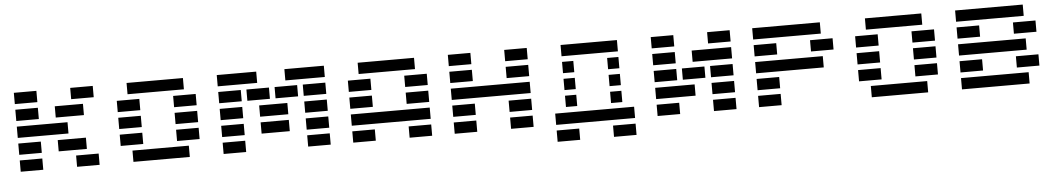

<svg xmlns="http://www.w3.org/2000/svg" viewBox="-41 -1098 9114 1657"><g transform="rotate(-5 4516.5 -269.0)"><path d="M97.7 -585.9V-683.6H293V-585.9ZM585.9 -585.9V-683.6H781.2V-585.9ZM439.5 -439.5V-537.1H683.6V-439.5ZM97.7 -439.5V-537.1H293V-439.5ZM537.1 -390.6V-293H97.7V-390.6ZM439.5 -146.5V-244.1H683.6V-146.5ZM97.7 -146.5V-244.1H293V-146.5ZM97.7 0V-97.7H293V0ZM585.9 0V-97.7H781.2V0Z M1074.2 0V-97.7H1562.5V0ZM1562.5 -683.6V-585.9H1074.2V-683.6ZM976.6 -439.5V-537.1H1171.9V-439.5ZM1464.8 -439.5V-537.1H1660.2V-439.5ZM976.6 -293V-390.6H1171.9V-293ZM1464.8 -293V-390.6H1660.2V-293ZM976.6 -146.5V-244.1H1171.9V-146.5ZM1464.8 -146.5V-244.1H1660.2V-146.5Z M2587.9 0V-97.7H2783.2V0ZM2587.9 -146.5V-244.1H2783.2V-146.5ZM2587.9 -293V-390.6H2783.2V-293ZM2587.9 -439.5V-537.1H2783.2V-439.5ZM1855.5 0V-97.7H2050.8V0ZM1855.5 -146.5V-244.1H2050.8V-146.5ZM2197.3 -146.5V-244.1H2441.4V-146.5ZM1855.5 -293V-390.6H2050.8V-293ZM2197.3 -293V-390.6H2441.4V-293ZM2343.8 -439.5V-537.1H2539.1V-439.5ZM2099.6 -439.5V-537.1H2294.9V-439.5ZM1855.5 -439.5V-537.1H2050.8V-439.5ZM2783.2 -683.6V-585.9H2441.4V-683.6ZM2197.3 -683.6V-585.9H1855.5V-683.6Z M3466.8 0V-97.7H3662.1V0ZM3564.5 -683.6V-585.9H3076.2V-683.6ZM2978.5 -439.5V-537.1H3173.8V-439.5ZM3466.8 -439.5V-537.1H3662.1V-439.5ZM2978.5 -293V-390.6H3173.8V-293ZM3466.8 -293V-390.6H3662.1V-293ZM3662.1 -244.1V-146.5H2978.5V-244.1ZM2978.5 0V-97.7H3173.8V0Z M3857.4 -585.9V-683.6H4052.7V-585.9ZM4345.7 -585.9V-683.6H4541V-585.9ZM3857.4 -439.5V-537.1H4052.7V-439.5ZM4345.7 -439.5V-537.1H4541V-439.5ZM4541 -390.6V-293H3857.4V-390.6ZM3857.4 -146.5V-244.1H4052.7V-146.5ZM4345.7 -146.5V-244.1H4541V-146.5ZM3857.4 0V-97.7H4052.7V0ZM4345.7 0V-97.7H4541V0Z M5224.6 146.5V48.8H5419.9V146.5ZM5322.3 -683.6V-585.9H4834V-683.6ZM5322.3 -439.5H5224.6V-537.1H5322.3ZM4931.6 -439.5H4834V-537.1H4931.6ZM5322.3 -293H5224.6V-390.6H5322.3ZM4931.6 -293H4834V-390.6H4931.6ZM5322.3 -146.5H5224.6V-244.1H5322.3ZM4931.6 -146.5H4834V-244.1H4931.6ZM5419.9 -97.7V0H4736.3V-97.7ZM4736.3 146.5V48.8H4931.6V146.5Z M6298.8 -683.6V-585.9H6103.5V-683.6ZM5810.5 -683.6V-585.9H5615.2V-683.6ZM6298.8 -537.1V-439.5H5957V-537.1ZM5810.5 -537.1V-439.5H5615.2V-537.1ZM6298.8 -390.6V-293H6103.5V-390.6ZM6054.7 -390.6V-293H5859.4V-390.6ZM5810.5 -390.6V-293H5615.2V-390.6ZM6298.8 -244.1V-146.5H6103.5V-244.1ZM5615.2 -146.5V-244.1H5957V-146.5ZM6298.8 -97.7V0H6103.5V-97.7ZM5810.5 -97.7V0H5615.2V-97.7Z M6494.1 0V-97.7H6689.5V0ZM7080.1 -683.6V-585.9H6494.1V-683.6ZM6494.1 -439.5V-537.1H6689.5V-439.5ZM6982.4 -439.5V-537.1H7177.7V-439.5ZM6494.1 -293V-390.6H7080.1V-293ZM6494.1 -146.5V-244.1H6689.5V-146.5Z M7470.7 0V-97.7H7959V0ZM7959 -683.6V-585.9H7470.7V-683.6ZM7373 -439.5V-537.1H7568.4V-439.5ZM7861.3 -439.5V-537.1H8056.6V-439.5ZM7373 -293V-390.6H7568.4V-293ZM7861.3 -293V-390.6H8056.6V-293ZM7373 -146.5V-244.1H7568.4V-146.5ZM7861.3 -146.5V-244.1H8056.6V-146.5Z M8252 0V-97.7H8837.9V0ZM8837.9 -683.6V-585.9H8252V-683.6ZM8252 -439.5V-537.1H8447.3V-439.5ZM8740.2 -439.5V-537.1H8935.5V-439.5ZM8252 -293V-390.6H8837.9V-293ZM8252 -146.5V-244.1H8447.3V-146.5ZM8740.2 -146.5V-244.1H8935.5V-146.5Z"/></g></svg>

Font: Trigram
Style: Regular
Weight: 400
Designer: GGBotNet
Foundry: GGBotNet
Version: 1.05